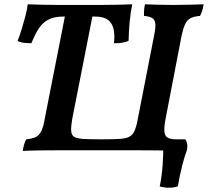

<svg xmlns="http://www.w3.org/2000/svg" viewBox="-20 -699 967 893"><path d="M86 3Q88 -13 92 -26.5Q96 -40 102 -51Q130 -54 146 -61.5Q162 -69 172 -89Q182 -109 188 -146L285 -639H413L316 -146Q310 -112 311 -91Q312 -70 326 -62Q338 -55 364.5 -53Q391 -51 451 -51Q511 -51 538 -53Q565 -55 579 -62Q597 -70 606 -91Q615 -112 621 -146L696 -530Q704 -568 702.5 -587.5Q701 -607 688 -615Q675 -623 650 -625Q649 -635 650 -649.5Q651 -664 654 -679Q681 -678 715 -677Q749 -676 784 -676Q820 -676 859.5 -677Q899 -678 927 -679Q925 -664 920.5 -649.5Q916 -635 910 -625Q884 -623 867.5 -615Q851 -607 841.5 -587.5Q832 -568 824 -530L750 -146Q743 -108 744.5 -87.5Q746 -67 759.5 -59Q773 -51 799 -51Q801 -41 799.5 -27Q798 -13 795 3Q782 2 762 1.5Q742 1 710.5 0.5Q679 0 631.5 0Q584 0 515 0H349Q285 0 241 0Q197 0 168 0.5Q139 1 120 1.5Q101 2 86 3ZM126 -498Q109 -498 91.5 -500Q74 -502 62 -509Q73 -537 82 -567Q91 -597 98.5 -625.5Q106 -654 109 -679Q139 -678 175 -677Q211 -676 255.5 -676Q300 -676 353 -676Q404 -676 448 -676Q492 -676 529.5 -677Q567 -678 595 -679Q587 -640 583 -597.5Q579 -555 578 -509Q564 -503 546.5 -500Q529 -497 510 -498Q517 -560 497 -591Q477 -622 421 -622H275Q231 -622 203.5 -607Q176 -592 159 -564.5Q142 -537 126 -498ZM723 168Q733 119 736.5 67.5Q740 16 739 -29L769 -51H842Q855 -31 850 -3Q838 29 827 72.5Q816 116 807 168Q789 174 765.5 174Q742 174 723 168Z"/></svg>

Font: Vollkorn SemiBold
Style: Italic
Weight: 600
Italic angle: -11°
Designer: Friedrich Althausen
Foundry: Friedrich Althausen
Version: Version 5.000